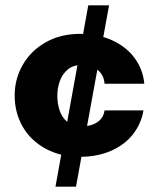

<svg xmlns="http://www.w3.org/2000/svg" viewBox="-20 -700 592 720"><path d="M35 -342Q35 -405 66 -458Q97 -511 152.5 -542Q208 -573 280 -573Q349 -573 402.5 -548Q456 -523 486.5 -480Q517 -437 521 -386H372Q370 -418 347 -437Q324 -456 285 -456Q253 -456 233 -438.5Q213 -421 204 -395Q195 -369 195 -341Q195 -312 203.5 -286Q212 -260 232 -243Q252 -226 285 -226Q321 -226 344.5 -241.5Q368 -257 372 -286H518Q510 -237 479 -197Q448 -157 396.5 -134.5Q345 -112 280 -112Q206 -112 150 -143Q94 -174 64.5 -226Q35 -278 35 -342ZM311 -680H389L265 0H188Z"/></svg>

Font: Teachers[wght]
Style: Regular
Weight: 400
Designer: Alfredo Marco Pradil & Chank Diesel
Version: Version 1.000;Glyphs 3.1.2 (3151)